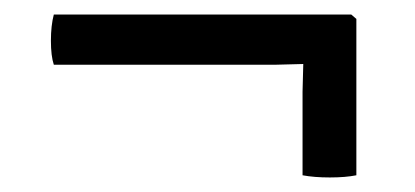

<svg xmlns="http://www.w3.org/2000/svg" viewBox="-20 -351 570 264"><path d="M397 -263 359 -262H54Q50 -274 50 -295Q50 -316 54 -331H463L470 -325V-110Q455 -107 433.5 -107Q412 -107 396 -110V-225Z"/></svg>

Font: Signika
Style: Light
Weight: 300
Designer: Anna Giedrys
Foundry: Anna Giedrys
Version: Version 1.001